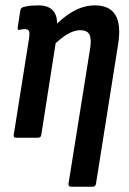

<svg xmlns="http://www.w3.org/2000/svg" viewBox="-20 -520 487 725"><path d="M249.1 185Q237.3 185 238.7 173.6L320.7 -339.3Q325.9 -375.2 317.1 -390.6Q308.3 -406 282.8 -406Q260.7 -406 235.4 -391.4Q210 -376.8 178.5 -345.6L178.2 -413.6Q218.6 -456.6 258.2 -478.2Q297.7 -499.7 338.3 -499.7Q393.5 -499.7 415.8 -463.5Q438.1 -427.2 425.7 -350.8L342.5 173.6Q340.7 185 330.5 185ZM40.5 0Q30.1 0 31.9 -11L89.7 -375.1Q92.9 -396.8 89.1 -403.4Q85.3 -410 73.7 -410Q69.1 -410 63.8 -409.2Q58.4 -408.4 52.8 -407.4Q45.2 -405.8 46.8 -415.8L57 -481.8Q58.8 -491.4 69.4 -493.6Q83.1 -497.4 97.4 -498.6Q111.7 -499.7 125.2 -499.7Q165.4 -499.7 182.9 -476.8Q200.3 -453.8 193.5 -410.6L190.9 -394.9L192.5 -372L135.9 -11Q134.5 0 123.5 0Z"/></svg>

Font: Sofia Sans Condensed
Style: Italic
Weight: 400
Italic angle: -9°
Designer: Botio Nikoltchev, Ani Petrova
Foundry: lettersoup
Version: Version 4.101